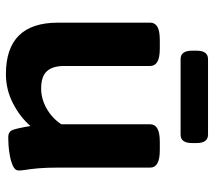

<svg xmlns="http://www.w3.org/2000/svg" viewBox="-58 -674 740 665"><g transform="rotate(90 312.5 -342.0)"><path d="M237 8Q59 8 59 -172V-492Q59 -508 73 -516.5Q87 -525 120 -525H148Q180 -525 194.5 -516.5Q209 -508 209 -492V-194Q209 -154 227 -134Q245 -114 287 -114Q323 -114 356.5 -133Q390 -152 411 -184V-492Q411 -508 425.5 -516.5Q440 -525 472 -525H500Q532 -525 546.5 -516.5Q561 -508 561 -492V-174Q561 -130 563.5 -103.5Q566 -77 568.5 -62Q571 -47 571 -36Q571 -24 556.5 -17Q542 -10 521.5 -6Q501 -2 482.5 -1Q464 0 456 0Q437 0 431 -14.5Q425 -29 417 -77Q386 -41 338.5 -16.5Q291 8 237 8ZM185 -597Q156 -597 156 -637V-652Q156 -692 185 -692H447Q476 -692 476 -652V-637Q476 -597 447 -597Z"/></g></svg>

Font: Asap Semi Expanded
Style: Bold
Weight: 700
Width: 6
Designer: Pablo Cosgaya
Foundry: Omnibus-Type
Version: Version 3.001; ttfautohint (v1.8.4.7-5d5b)